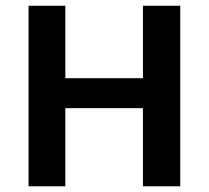

<svg xmlns="http://www.w3.org/2000/svg" viewBox="-20 -653 732 673"><path d="M209 0H80.1V-632.8H209V-378.9H481V-632.8H611.8V0H481V-273.9H209Z"/></svg>

Font: Tajawal
Style: Bold
Weight: 700
Designer: Boutros Fonts
Foundry: Created by Boutros International 2017
Version: Version 1.700